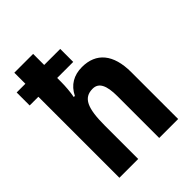

<svg xmlns="http://www.w3.org/2000/svg" viewBox="-218 -871 982 982"><g transform="rotate(-45 273.5 -380.0)"><path d="M198 -760H62V-680H-1V-586H62V0H198V-240C198 -368 221 -419 287 -419C331 -419 350 -381 350 -302V0H487V-339C487 -469 429 -536 327 -536C268 -536 223 -510 197 -457H189C195 -488 198 -526 198 -559V-586H314V-680H198Z"/></g></svg>

Font: Noto Sans Myanmar Condensed
Style: Bold
Weight: 700
Width: 3
Designer: Monotype Design Team
Foundry: Monotype Imaging Inc.
Version: Version 2.107